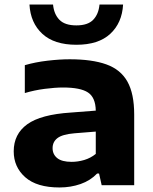

<svg xmlns="http://www.w3.org/2000/svg" viewBox="-20 -817 676 847"><path d="M242.5 10Q142.5 10 91.5 -35Q40.5 -80 40.5 -149.5Q40.5 -225.5 100.2 -268.8Q160 -312 293 -320.5L402.5 -329Q401.5 -387 368.2 -409Q335 -431 258 -431Q223 -431 177 -425Q131 -419 89.5 -406.5V-529.5Q136 -543 189.2 -549.2Q242.5 -555.5 287.5 -555.5Q386 -555.5 449 -533Q512 -510.5 542 -457.2Q572 -404 572 -311.5V0H428.5L417 -51.5H408.5Q379 -20.5 335.5 -5.2Q292 10 242.5 10ZM212 -163.5Q212 -136 232.5 -119.5Q253 -103 296 -103Q323.5 -103 351.5 -111.2Q379.5 -119.5 402.5 -138V-236.5L308.5 -229Q255.5 -224.5 233.8 -208Q212 -191.5 212 -163.5ZM317 -619.5Q219 -619.5 166.8 -667.8Q114.5 -716 110 -797H214Q218 -754.5 242 -729.8Q266 -705 317 -705Q367.5 -705 391.2 -729.8Q415 -754.5 419 -797H523Q518.5 -716 466.5 -667.8Q414.5 -619.5 317 -619.5Z"/></svg>

Font: Encode Sans Exp
Style: Bold
Weight: 700
Width: 7
Designer: Multiple Designers
Foundry: Impallari Type
Version: Version 3.002; ttfautohint (v1.8.3) -l 8 -r 50 -G 200 -x 14 